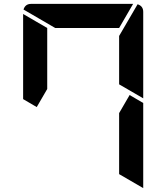

<svg xmlns="http://www.w3.org/2000/svg" viewBox="-20 -1020 856 988"><path d="M647 -531 717 -490V-52L593 -124V-138V-144V-302V-396V-438ZM169 -469 99 -510V-948L223 -876V-698V-590V-562ZM264 -876 101 -971Q110 -1000 140 -1000H346H470H665L593 -876H554H470H346ZM688 -998Q717 -989 717 -959V-514L593 -586V-698V-835Z"/></svg>

Font: DSEG14 Modern
Style: Bold
Weight: 700
Designer: Keshikan(Twitter:@keshinomi_88pro)
Version: Version 0.46